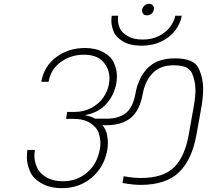

<svg xmlns="http://www.w3.org/2000/svg" viewBox="-20 -993 1087 1000"><path d="M745 -913Q732 -913 726 -920.5Q720 -928 720 -937Q720 -940 720 -943Q723 -956 733 -964.5Q743 -973 756 -973Q769 -973 775.5 -965.5Q782 -958 782 -950Q782 -947 781 -943Q779 -930 769 -921.5Q759 -913 745 -913ZM717 -755Q657 -755 620 -777.5Q583 -800 571.5 -829.5Q560 -859 560 -885Q560 -898 562 -911H596Q594 -901 594 -891Q594 -871 603.5 -847.5Q613 -824 643.5 -805.5Q674 -787 723 -787Q771 -787 807.5 -805.5Q844 -824 865.5 -852.5Q887 -881 893 -911H927Q920 -872 893.5 -836Q867 -800 821.5 -777.5Q776 -755 717 -755ZM891 -689Q989 -689 1013.5 -639Q1038 -589 1038 -530Q1038 -491 1030 -441L1004 -296Q981 -162 912.5 -96Q844 -30 712 -30Q674 -30 618 -40L624 -75Q674 -66 714 -66Q831 -66 887.5 -122.5Q944 -179 964 -297L990 -444Q998 -489 998 -525Q998 -570 980 -611.5Q962 -653 885 -653Q814 -653 774.5 -611.5Q735 -570 723 -502Q707 -416 660.5 -378.5Q614 -341 536 -341H514Q533 -316 537.5 -291Q542 -266 542 -248Q542 -231 539 -213Q523 -123 458 -68Q393 -13 302 -13Q241 -13 196.5 -38Q152 -63 136 -101Q120 -139 120 -174Q120 -192 123 -212H162Q159 -196 159 -182Q159 -153 172.5 -121.5Q186 -90 221.5 -69.5Q257 -49 307 -49Q382 -49 434.5 -95Q487 -141 500 -216Q503 -232 503 -247Q503 -270 494.5 -299Q486 -328 452 -351Q418 -374 360 -374H324L330 -410H366Q417 -410 456 -431Q495 -452 517.5 -484.5Q540 -517 547 -553Q550 -570 550 -586Q550 -635 517 -671.5Q484 -708 417 -708Q349 -708 296.5 -670Q244 -632 233 -567H195Q209 -648 273 -695.5Q337 -743 423 -743Q479 -743 519.5 -720.5Q560 -698 574.5 -663.5Q589 -629 589 -596Q589 -579 586 -560Q574 -496 533 -451Q492 -406 425 -394V-392Q453 -388 475 -375H538Q598 -375 635 -404Q672 -433 685 -503Q700 -589 749.5 -639Q799 -689 891 -689Z"/></svg>

Font: Fz Poppins ExtLt
Style: Italic
Weight: 200
Italic angle: -10°
Designer: Ninad Kale (Devanagari), Jonny Pinhorn (Latin)
Foundry: Indian Type Foundry
Version: Vit hóa bi Vntype.Com & FontZin.Com